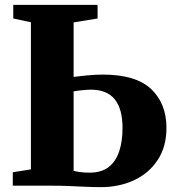

<svg xmlns="http://www.w3.org/2000/svg" viewBox="-20 -763 724 789"><path d="M394.5 6Q364.5 6 331.8 4.5Q299 3 263.8 1.5Q228.5 0 189 0H32.5V-55L107 -67V-671.5L34.5 -687V-743H381V-687L282.5 -671V-447Q304 -450 338.2 -453.2Q372.5 -456.5 402 -456.5Q538.5 -456.5 601.2 -397Q664 -337.5 664 -237.5Q664 -160 628 -105.5Q592 -51 531 -22.5Q470 6 394.5 6ZM347.5 -53.5Q397 -53.5 426.5 -76.5Q456 -99.5 469.8 -141Q483.5 -182.5 483.5 -237Q483.5 -315.5 451.5 -355Q419.5 -394.5 353.5 -394.5Q338.5 -394.5 316.8 -392.2Q295 -390 282.5 -387.5V-61Q296 -57.5 311.8 -55.5Q327.5 -53.5 347.5 -53.5Z"/></svg>

Font: Merriweather 48pt Black
Style: Regular
Weight: 900
Version: Version 2.100